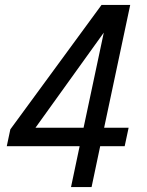

<svg xmlns="http://www.w3.org/2000/svg" viewBox="-20 -760 596 780"><path d="M268.5 0 303.5 -166H7.5L22 -234.5L392.5 -740H509L403 -241H502.5L486.5 -166H387L352 0ZM91 -195 69.5 -241H319.5L413 -681L436.5 -676Z"/></svg>

Font: Epilogue
Style: Italic
Weight: 400
Italic angle: -12°
Designer: Tyler Finck
Foundry: Etcetera Type Co
Version: Version 2.112